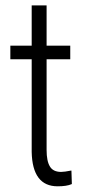

<svg xmlns="http://www.w3.org/2000/svg" viewBox="-20 -668 320 698"><path d="M149.4 -648.4V-647V-502H233.9H235.4V-500.5V-454.1V-452.6H233.9H149.4V-123Q149.4 -82 161.6 -62.5Q172.9 -43.5 201.2 -43Q201.7 -43 202.1 -43Q213.9 -43 238.3 -47.9H239.7V-46.4L241.2 0V1L240.2 1.5Q222.7 9.3 189.5 9.3Q97.7 9.3 95.2 -115.7V-452.6H19H17.6V-454.1V-500.5V-502H19H95.2V-647V-648.4H96.7H147.9Z"/></svg>

Font: MAUL Condensed Light
Style: Light
Weight: 300
Designer: MAUL
Version: Version 2.137; 2017; ttfautohint (v1.8.3)